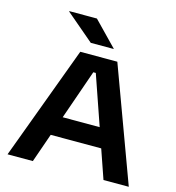

<svg xmlns="http://www.w3.org/2000/svg" viewBox="-121 -939 955 1041"><g transform="rotate(15 357.0 -418.0)"><path d="M16.5 0 253.5 -639H461.5L697 0H555L364.5 -550H350.5L158.5 0ZM183.5 -162.5V-271.5H529.5V-162.5ZM294 -836.5 424.5 -702V-700.5H296L139 -834V-836.5Z"/></g></svg>

Font: Anek Gujarati SemiExpanded SemiBold
Style: Regular
Weight: 600
Width: 6
Designer: Mrunmayee Ghaisas (Gujarati), Yesha Goshar (Latin)
Foundry: Ek Type
Version: Version 1.003